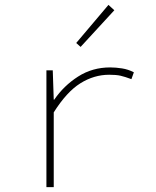

<svg xmlns="http://www.w3.org/2000/svg" viewBox="-20 -766 640 786"><path d="M170 0V-478H196L200 -358H202Q241 -415 299.5 -452.5Q358 -490 431 -490Q454 -490 479.5 -486Q505 -482 528 -470L518 -442Q491 -452 473.5 -456Q456 -460 427 -460Q365 -460 309 -425Q253 -390 200 -306V0ZM310 -574 292 -590 424 -746 448 -724Z"/></svg>

Font: Source Code Pro ExtraLight ExtraLight
Style: Regular
Weight: 250
Monospace: yes
Version: Version 1.018;hotconv 1.0.116;makeotfexe 2.5.65601